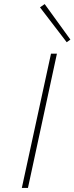

<svg xmlns="http://www.w3.org/2000/svg" viewBox="-20 -921 365 941"><path d="M176 -885 199 -901 325 -727 307 -714ZM230 -658H259L117 0H87Z"/></svg>

Font: Ysabeau Infant Extralight
Style: Italic
Weight: 200
Italic angle: -12°
Designer: Christian Thalmann (Catharsis Fonts)
Version: Version 0.003